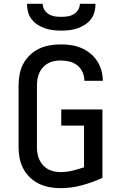

<svg xmlns="http://www.w3.org/2000/svg" viewBox="-20 -975 640 1003"><path d="M295 8Q266 8 237.5 2.5Q209 -3 183 -15.5Q157 -28 136 -48.5Q115 -69 101.5 -94.5Q88 -120 82.5 -148.5Q77 -177 77 -206V-529Q77 -558 82.5 -587Q88 -616 101.5 -641.5Q115 -667 136.5 -687.5Q158 -708 184 -720.5Q210 -733 239 -738Q268 -743 298 -743Q325 -743 352 -739Q379 -735 404 -724.5Q429 -714 450.5 -697Q472 -680 487 -657Q502 -634 509.5 -607.5Q517 -581 517 -554Q517 -553 517 -553Q517 -553 517 -553H421Q421 -553 421 -553Q421 -553 421 -553Q421 -576 411.5 -597.5Q402 -619 384 -633.5Q366 -648 343 -653.5Q320 -659 298 -659Q280 -659 263.5 -656Q247 -653 231.5 -644.5Q216 -636 204.5 -623.5Q193 -611 186 -595.5Q179 -580 176 -563Q173 -546 173 -529V-206Q173 -189 176 -172Q179 -155 186 -140Q193 -125 204.5 -112Q216 -99 231 -91Q246 -83 263 -79.5Q280 -76 297 -76Q328 -76 358.5 -83.5Q389 -91 419 -101V-319H300V-403H515V-46Q463 -22 407.5 -7Q352 8 295 8ZM300 -815Q279 -815 257.5 -817.5Q236 -820 215.5 -827Q195 -834 177 -845.5Q159 -857 145.5 -874Q132 -891 126.5 -912.5Q121 -934 121 -955H203Q203 -938 212 -923.5Q221 -909 235.5 -900.5Q250 -892 266.5 -889.5Q283 -887 300 -887Q317 -887 333.5 -889.5Q350 -892 364.5 -900.5Q379 -909 388 -923.5Q397 -938 397 -955H479Q479 -934 473.5 -912.5Q468 -891 454.5 -874Q441 -857 423 -845.5Q405 -834 384.5 -827Q364 -820 342.5 -817.5Q321 -815 300 -815Z"/></svg>

Font: Iosevka SS04 Medium Extended
Style: Regular
Weight: 500
Width: 7
Monospace: yes
Designer: Belleve Invis
Foundry: Belleve Invis
Version: Version 19.0.0; ttfautohint (v1.8.4)